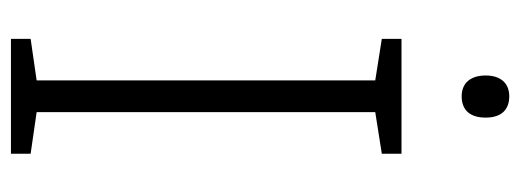

<svg xmlns="http://www.w3.org/2000/svg" viewBox="-320 -682 951 351"><g transform="rotate(90 155.5 -506.5)"><path d="M156 -962C132 -962 118 -946 118 -919C118 -891 132 -875 156 -875C182 -875 195 -891 195 -919C195 -946 182 -962 156 -962ZM261 -51V-87L185 -98V-717L261 -729V-765H51V-729L127 -717V-98L51 -87V-51Z"/></g></svg>

Font: Noto Sans Tamil UI Light
Style: Regular
Weight: 300
Designer: Jelle Bosma - Monotype Design Team
Foundry: Monotype Imaging Inc.
Version: Version 2.004